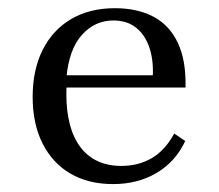

<svg xmlns="http://www.w3.org/2000/svg" viewBox="-20 -447 546 478"><path d="M261.3 11.3Q200 11.3 155.2 -14.9Q110.5 -41.1 85.9 -89.9Q61.3 -138.7 61.3 -205.6Q61.3 -273.4 86.3 -323Q111.3 -372.6 157.3 -399.6Q203.2 -426.6 266.1 -426.6Q321.8 -426.6 361.7 -405.6Q401.6 -384.7 422.6 -340.7Q443.5 -296.8 441.9 -229H112.9L112.1 -259.7H360.5Q362.1 -300 351.2 -330.6Q340.3 -361.3 318.1 -378.6Q296 -396 262.1 -396Q216.1 -396 183.9 -360.1Q151.6 -324.2 145.2 -252.4L146.8 -250.8Q146 -241.9 145.6 -232.7Q145.2 -223.4 145.2 -212.9Q145.2 -126.6 180.6 -80.2Q216.1 -33.9 282.3 -33.9Q324.2 -33.9 357.7 -53.2Q391.1 -72.6 413.7 -114.5L441.1 -96Q417.7 -45.2 370.6 -16.9Q323.4 11.3 261.3 11.3Z"/></svg>

Font: Playfair 12pt
Style: Regular
Weight: 400
Designer: Claus Eggers Sørensen
Foundry: Claus Eggers Sørensen
Version: Version 2.000;gftools[0.9.28]